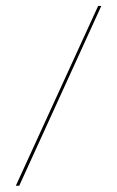

<svg xmlns="http://www.w3.org/2000/svg" viewBox="-20 -602 387 634"><path d="M32.3 11.3 304 -582.3H314.5L43.5 11.3Z"/></svg>

Font: Playfair 144pt SemiExpanded Medium
Style: Regular
Weight: 500
Width: 6
Designer: Claus Eggers Sørensen
Foundry: Claus Eggers Sørensen
Version: Version 2.203